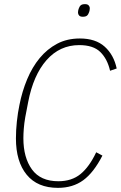

<svg xmlns="http://www.w3.org/2000/svg" viewBox="-20 -896 584 928"><path d="M260 12Q161 12 109 -51.5Q57 -115 57 -227Q57 -266 61.5 -308.5Q66 -351 74 -389Q87 -455 111.5 -513.5Q136 -572 172 -615.5Q208 -659 256 -684.5Q304 -710 366 -710Q442 -710 486 -670.5Q530 -631 544 -565L512 -554Q499 -611 465 -644.5Q431 -678 363 -678Q269 -678 205 -605.5Q141 -533 116 -402L102 -329Q97 -300 95 -274Q93 -248 93 -228Q93 -134 134.5 -77Q176 -20 262 -20Q327 -20 369.5 -55Q412 -90 445 -160L475 -144Q433 -62 382.5 -25Q332 12 260 12ZM380 -815Q368 -815 362.5 -821Q357 -827 357 -835Q357 -844 360 -853Q364 -865 370.5 -870.5Q377 -876 391 -876Q403 -876 408.5 -870Q414 -864 414 -856Q414 -847 411 -838Q407 -826 400.5 -820.5Q394 -815 380 -815Z"/></svg>

Font: IBM Plex Sans Cond ExtLt
Style: Italic
Weight: 200
Width: 3
Italic angle: -11°
Designer: Mike Abbink, Paul van der Laan, Pieter van Rosmalen
Foundry: Bold Monday
Version: Version 1.3